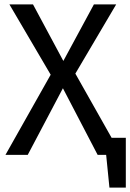

<svg xmlns="http://www.w3.org/2000/svg" viewBox="-20 -709 596 879"><path d="M556 150H481L466 0H427L268 -305L107 0H5L212 -367L23 -689H131L270 -430L410 -689H512L325 -372L491 -78H556Z"/></svg>

Font: Trujillo
Style: Regular
Weight: 400
Designer: Fira Sans original fonts by bBox Type GmbH, Carrois Corporate GbR, & Edenspiekermann AG / Changes by Cristiano Sobral
Foundry: Fira Sans original fonts by bBox Type GmbH, Carrois Corporate GbR, & Edenspiekermann AG / Changes by Cristiano Sobral
Version: Version 4.301;October 17, 2021;FontCreator 14.0.0.2814 64-bi